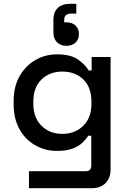

<svg xmlns="http://www.w3.org/2000/svg" viewBox="-20 -794 680 1014"><path d="M52 -244V-259Q52 -337 83.5 -392Q115 -447 167 -477Q219 -507 281 -507Q353 -507 391.5 -480Q430 -453 448 -422H464V-493H564V101Q564 146 537.5 173Q511 200 465 200H133V110H433Q462 110 462 80V-77H446Q435 -59 415 -40Q395 -21 362.5 -9Q330 3 281 3Q219 3 166.5 -26.5Q114 -56 83 -111.5Q52 -167 52 -244ZM309 -87Q376 -87 419.5 -129.5Q463 -172 463 -247V-256Q463 -333 420 -374.5Q377 -416 309 -416Q243 -416 199.5 -374.5Q156 -333 156 -256V-247Q156 -172 199.5 -129.5Q243 -87 309 -87ZM383 -774V-722H356Q337 -722 328 -714Q319 -706 319 -687V-676H331Q361 -676 379 -659Q397 -642 397 -614Q397 -586 379 -569Q361 -552 330 -552Q301 -552 281.5 -570.5Q262 -589 262 -623V-689Q262 -730 285 -752Q308 -774 353 -774Z"/></svg>

Font: Space Grotesk Medium
Style: Regular
Weight: 500
Designer: Florian Karsten
Foundry: Florian Karsten
Version: Version 2.000